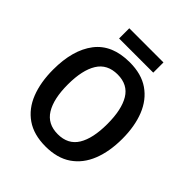

<svg xmlns="http://www.w3.org/2000/svg" viewBox="-235 -1022 1184 1184"><g transform="rotate(45 356.5 -430.5)"><path d="M659 -358Q659 -248 626 -165Q593 -82 526 -36Q459 10 357 10Q254 10 187 -36.5Q120 -83 87.5 -166Q55 -249 55 -359Q55 -530 129.5 -627.5Q204 -725 358 -725Q460 -725 526.5 -679Q593 -633 626 -550.5Q659 -468 659 -358ZM184 -358Q184 -233 226 -165Q268 -97 357 -97Q446 -97 487.5 -164.5Q529 -232 529 -358Q529 -483 488 -551Q447 -619 358 -619Q268 -619 226 -551Q184 -483 184 -358ZM505 -871V-782H207V-871Z"/></g></svg>

Font: Noto Sans Malayalam SemiCondensed SemiBold
Style: Regular
Weight: 600
Width: 4
Designer: Jelle Bosma - Monotype Design Team
Foundry: Monotype Imaging Inc.
Version: Version 2.104; ttfautohint (v1.8.4.7-5d5b)